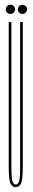

<svg xmlns="http://www.w3.org/2000/svg" viewBox="-20 -766 135 792"><path d="M45 6Q30 6 23 -10Q16 -26 16 -78V-675H27V-80Q27 -30 31.5 -17.5Q36 -5 45 -5Q54 -5 58.5 -17.5Q63 -30 63 -80V-675H74V-78Q74 -26 67 -10Q60 6 45 6ZM23 -708.5Q15 -708.5 9.5 -714Q4 -719.5 4 -727.5Q4 -735.5 9.5 -741Q15 -746.5 23 -746.5Q31 -746.5 36.5 -741Q42 -735.5 42 -727.5Q42 -719.5 36.5 -714Q31 -708.5 23 -708.5ZM72.5 -708.5Q64.5 -708.5 59 -714Q53.5 -719.5 53.5 -727.5Q53.5 -735.5 59 -741Q64.5 -746.5 72.5 -746.5Q80.5 -746.5 86 -741Q91.5 -735.5 91.5 -727.5Q91.5 -719.5 86 -714Q80.5 -708.5 72.5 -708.5Z"/></svg>

Font: Anybody UltraCondensed Thin
Style: Regular
Weight: 100
Width: 1
Designer: Tyler Finck
Foundry: Etcetera Type Company
Version: Version 1.110